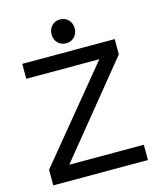

<svg xmlns="http://www.w3.org/2000/svg" viewBox="-121 -909 830 995"><g transform="rotate(-15 294.0 -411.0)"><path d="M40 0V-84L439.9 -569.8H47.9V-649.9H543.9V-567.9L147.9 -82H547.9V0ZM340.3 -711.9Q322.8 -693.8 295.9 -693.8Q269 -693.8 251.5 -711.9Q233.9 -730 233.9 -757.8Q233.9 -785.6 251.5 -803.7Q269 -821.8 295.9 -821.8Q322.8 -821.8 340.3 -803.7Q357.9 -785.6 357.9 -757.8Q357.9 -730 340.3 -711.9Z"/></g></svg>

Font: Apfel Grotezk
Style: Regular
Weight: 400
Designer: Luigi Gorlero
Foundry: © 2023, Luigi Gorlero & Collletttivo
Version: Version 2.000;Glyphs 3.2 (3217)